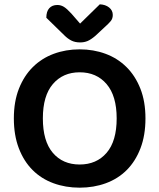

<svg xmlns="http://www.w3.org/2000/svg" viewBox="-20 -851 736 887"><path d="M652 -304Q652 -226 629 -166Q606 -106 565.5 -65.5Q525 -25 469 -4.5Q413 16 348 16Q283 16 227 -4.5Q171 -25 130.5 -65.5Q90 -106 67 -166Q44 -226 44 -304Q44 -382 67.5 -441.5Q91 -501 132 -541.5Q173 -582 228.5 -602.5Q284 -623 348 -623Q412 -623 467.5 -602.5Q523 -582 564 -541.5Q605 -501 628.5 -441.5Q652 -382 652 -304ZM519 -304Q519 -408 472.5 -462.5Q426 -517 348 -517Q271 -517 224.5 -463Q178 -409 178 -304Q178 -199 224 -145Q270 -91 348 -91Q426 -91 472.5 -145Q519 -199 519 -304ZM441 -831Q467 -830 484 -816.5Q501 -803 501 -782Q501 -765 491.5 -753.5Q482 -742 463 -725L420 -685Q400 -668 384.5 -661.5Q369 -655 350 -655Q327 -655 310 -663.5Q293 -672 277 -688L194 -769Q194 -798 207.5 -813Q221 -828 245 -828Q261 -828 275 -819.5Q289 -811 310 -788L350 -742Z"/></svg>

Font: Baloo Tammudu 2 SemiBold
Style: Regular
Weight: 600
Designer: Maithili Shingre, Omkar Shende and Ek Type
Foundry: Ek Type
Version: Version 1.640;hotconv 1.0.111;makeotfexe 2.5.65597; ttfautoh